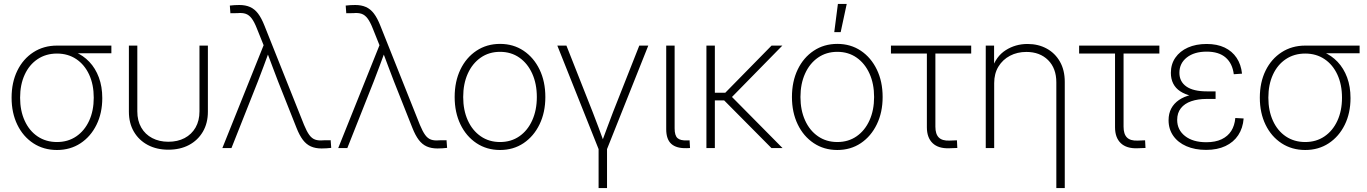

<svg xmlns="http://www.w3.org/2000/svg" viewBox="-20 -755 6971 979"><path d="M270.5 9.8Q202.6 9.8 150.1 -24.4Q97.7 -58.6 68.4 -118.9Q39.1 -179.2 39.1 -256.8Q39.1 -335 68.4 -394.8Q97.7 -454.6 150.1 -488.5Q202.6 -522.5 270.5 -522.5H547.9V-483.4H341.3L270.5 -481.9Q214.4 -481.9 171.9 -453.6Q129.4 -425.3 106 -374.5Q82.5 -323.7 82.5 -256.8Q82.5 -190.4 106 -139.2Q129.4 -87.9 171.9 -59.3Q214.4 -30.8 270.5 -30.8Q326.7 -30.8 368.9 -59.6Q411.1 -88.4 434.6 -139.4Q458 -190.4 458 -256.8Q458 -323.7 434.6 -374.5Q411.1 -425.3 368.9 -453.6Q326.7 -481.9 270.5 -481.9V-507.3Q320.3 -507.3 362.3 -490Q404.3 -472.7 435.5 -439.7Q466.8 -406.7 484.1 -360.1Q501.5 -313.5 501.5 -254.9Q501.5 -178.2 471.9 -118.4Q442.4 -58.6 390.4 -24.4Q338.4 9.8 270.5 9.8Z M838.4 8.3Q779.3 8.3 733.9 -15.6Q688.5 -39.6 662.8 -83.3Q637.2 -127 637.2 -185.5V-522.5H680.2V-187Q680.2 -139.6 700.2 -104.7Q720.2 -69.8 756.1 -51Q792 -32.2 838.4 -32.2Q885.7 -32.2 921.4 -51Q957 -69.8 977.1 -104.7Q997.1 -139.6 997.1 -187V-522.5H1040V-185.5Q1040 -127 1014.4 -83.3Q988.8 -39.6 943.6 -15.6Q898.4 8.3 838.4 8.3Z M1113.8 0 1324.2 -524.4 1290 -609.4Q1276.9 -643.1 1263.4 -660.9Q1250 -678.7 1232.9 -684.6Q1215.8 -690.4 1191.4 -688L1154.8 -687.5L1151.9 -726.6Q1165 -728 1176 -728.8Q1187 -729.5 1200.7 -729.5Q1231.9 -729.5 1255.1 -719.2Q1278.3 -709 1295.9 -685.8Q1313.5 -662.6 1328.6 -624L1530.3 -118.2Q1543.9 -85 1557.1 -66.9Q1570.3 -48.8 1587.4 -43Q1604.5 -37.1 1628.9 -39.6L1666 -40L1668.9 -1Q1655.3 0.5 1644.5 1.2Q1633.8 2 1619.6 2Q1588.4 2 1565.2 -8.3Q1542 -18.6 1524.4 -41.7Q1506.8 -64.9 1491.7 -103.5L1397.9 -339.8Q1382.8 -378.4 1368.7 -416.7Q1354.5 -455.1 1339.8 -493.7H1352.5Q1338.4 -455.6 1324.2 -417Q1310.1 -378.4 1294.9 -339.8L1160.2 0Z M1704.6 0 1915 -524.4 1880.9 -609.4Q1867.7 -643.1 1854.2 -660.9Q1840.8 -678.7 1823.7 -684.6Q1806.6 -690.4 1782.2 -688L1745.6 -687.5L1742.7 -726.6Q1755.9 -728 1766.8 -728.8Q1777.8 -729.5 1791.5 -729.5Q1822.8 -729.5 1845.9 -719.2Q1869.1 -709 1886.7 -685.8Q1904.3 -662.6 1919.4 -624L2121.1 -118.2Q2134.8 -85 2147.9 -66.9Q2161.1 -48.8 2178.2 -43Q2195.3 -37.1 2219.7 -39.6L2256.8 -40L2259.8 -1Q2246.1 0.5 2235.4 1.2Q2224.6 2 2210.4 2Q2179.2 2 2156 -8.3Q2132.8 -18.6 2115.2 -41.7Q2097.7 -64.9 2082.5 -103.5L1988.8 -339.8Q1973.6 -378.4 1959.5 -416.7Q1945.3 -455.1 1930.7 -493.7H1943.4Q1929.2 -455.6 1915 -417Q1900.9 -378.4 1885.7 -339.8L1751 0Z M2529.8 9.8Q2461.9 9.8 2409.4 -25.1Q2356.9 -60.1 2327.6 -121.1Q2298.3 -182.1 2298.3 -260.3Q2298.3 -339.4 2327.6 -400.4Q2356.9 -461.4 2409.4 -496.3Q2461.9 -531.2 2529.8 -531.2Q2597.7 -531.2 2649.7 -496.3Q2701.7 -461.4 2731.2 -400.4Q2760.7 -339.4 2760.7 -260.3Q2760.7 -182.1 2731.2 -121.1Q2701.7 -60.1 2649.7 -25.1Q2597.7 9.8 2529.8 9.8ZM2529.8 -30.8Q2585.9 -30.8 2628.2 -60.1Q2670.4 -89.4 2693.8 -141.4Q2717.3 -193.4 2717.3 -260.3Q2717.3 -327.6 2693.8 -379.6Q2670.4 -431.6 2628.2 -461.2Q2585.9 -490.7 2529.8 -490.7Q2473.6 -490.7 2431.2 -461.2Q2388.7 -431.6 2365.2 -379.6Q2341.8 -327.6 2341.8 -260.3Q2341.8 -193.4 2365.2 -141.4Q2388.7 -89.4 2431.2 -60.1Q2473.6 -30.8 2529.8 -30.8Z M3034.2 10.3 2821.8 -522.5H2868.2L3002.4 -182.6Q3017.6 -144.5 3031.5 -106.2Q3045.4 -67.9 3059.6 -29.8H3048.3Q3062.5 -67.9 3076.7 -106.2Q3090.8 -144.5 3105.5 -182.6L3239.7 -522.5H3285.6L3073.2 10.3ZM3032.2 204.1V-3.9H3075.2V204.1Z M3481.4 0.5Q3428.7 2 3402.8 -21.5Q3377 -44.9 3377 -96.2V-522.5H3419.9V-100.1Q3419.9 -64 3434.6 -50.8Q3449.2 -37.6 3482.9 -39.1Q3486.8 -39.1 3490 -39.1Q3493.2 -39.1 3496.1 -39.6L3498.5 -0.5Q3494.6 0 3490.2 0.2Q3485.8 0.5 3481.4 0.5Z M3625 -522.5V0H3582V-522.5ZM3969.2 -522.5 3695.3 -243.2H3604.5V-282.2H3678.2L3914.1 -522.5ZM3913.6 0 3664.1 -251.5 3695.8 -277.3 3970.2 0Z M4249.5 9.8Q4181.6 9.8 4129.2 -25.1Q4076.7 -60.1 4047.4 -121.1Q4018.1 -182.1 4018.1 -260.3Q4018.1 -339.4 4047.4 -400.4Q4076.7 -461.4 4129.2 -496.3Q4181.6 -531.2 4249.5 -531.2Q4317.4 -531.2 4369.4 -496.3Q4421.4 -461.4 4450.9 -400.4Q4480.5 -339.4 4480.5 -260.3Q4480.5 -182.1 4450.9 -121.1Q4421.4 -60.1 4369.4 -25.1Q4317.4 9.8 4249.5 9.8ZM4249.5 -30.8Q4305.7 -30.8 4347.9 -60.1Q4390.1 -89.4 4413.6 -141.4Q4437 -193.4 4437 -260.3Q4437 -327.6 4413.6 -379.6Q4390.1 -431.6 4347.9 -461.2Q4305.7 -490.7 4249.5 -490.7Q4193.4 -490.7 4150.9 -461.2Q4108.4 -431.6 4085 -379.6Q4061.5 -327.6 4061.5 -260.3Q4061.5 -193.4 4085 -141.4Q4108.4 -89.4 4150.9 -60.1Q4193.4 -30.8 4249.5 -30.8ZM4233.9 -591.3 4252.4 -734.9H4297.4L4266.6 -591.3Z M4819.8 1Q4764.6 2.9 4735.4 -25.1Q4706.1 -53.2 4706.1 -106V-481.9H4522.9V-522.5H4932.1V-481.9H4749.5V-108.9Q4749.5 -71.3 4766.8 -54Q4784.2 -36.6 4821.3 -38.1Q4830.6 -38.6 4840.1 -38.8Q4849.6 -39.1 4859.4 -39.6L4861.3 -0.5Q4851.6 0 4841.1 0.2Q4830.6 0.5 4819.8 1Z M5049.3 -331.1V0H5006.3V-522.5H5048.8V-401.9H5037.6Q5058.1 -467.3 5107.9 -499Q5157.7 -530.8 5219.2 -530.8Q5274.4 -530.8 5317.1 -507.3Q5359.9 -483.9 5384.5 -440.7Q5409.2 -397.5 5409.2 -337.4V204.1H5366.2V-335Q5366.2 -406.7 5324.2 -448.5Q5282.2 -490.2 5213.4 -490.2Q5167 -490.2 5129.9 -470.7Q5092.8 -451.2 5071 -415.5Q5049.3 -379.9 5049.3 -331.1Z M5779.3 1Q5724.1 2.9 5694.8 -25.1Q5665.5 -53.2 5665.5 -106V-481.9H5482.4V-522.5H5891.6V-481.9H5709V-108.9Q5709 -71.3 5726.3 -54Q5743.7 -36.6 5780.8 -38.1Q5790 -38.6 5799.6 -38.8Q5809.1 -39.1 5818.8 -39.6L5820.8 -0.5Q5811 0 5800.5 0.2Q5790 0.5 5779.3 1Z M6129.9 9.3Q6072.8 9.3 6029.5 -9.5Q5986.3 -28.3 5962.4 -62.5Q5938.5 -96.7 5938.5 -142.1Q5938.5 -175.8 5952.1 -201.7Q5965.8 -227.5 5991.5 -245.1Q6017.1 -262.7 6054 -271.5Q6090.8 -280.3 6137.7 -280.3H6178.2V-250.5H6131.8Q6087.9 -250.5 6054 -238.8Q6020 -227.1 6001.2 -203.1Q5982.4 -179.2 5982.4 -143.6Q5982.4 -92.8 6022.5 -61.3Q6062.5 -29.8 6130.9 -29.8Q6177.2 -29.8 6209 -44.9Q6240.7 -60.1 6258.1 -87.4Q6275.4 -114.7 6278.8 -153.3L6321.3 -150.9Q6317.4 -101.6 6293.7 -65.7Q6270 -29.8 6228.5 -10.3Q6187 9.3 6129.9 9.3ZM6137.7 -257.3Q6091.3 -257.3 6056.4 -265.6Q6021.5 -273.9 5997.8 -289.6Q5974.1 -305.2 5962.2 -328.9Q5950.2 -352.5 5950.2 -383.3Q5950.2 -427.7 5973.1 -460.9Q5996.1 -494.1 6037.1 -512.5Q6078.1 -530.8 6132.8 -530.8Q6186 -530.8 6224.4 -512.5Q6262.7 -494.1 6285.4 -460.2Q6308.1 -426.3 6313 -379.4L6271 -376.5Q6264.2 -431.6 6229.5 -461.7Q6194.8 -491.7 6132.8 -491.7Q6069.3 -491.7 6031.5 -461.9Q5993.7 -432.1 5993.7 -383.8Q5993.7 -338.9 6029.1 -314Q6064.5 -289.1 6133.8 -289.1H6178.2V-257.3Z M6635.3 9.8Q6567.4 9.8 6514.9 -24.4Q6462.4 -58.6 6433.1 -118.9Q6403.8 -179.2 6403.8 -256.8Q6403.8 -335 6433.1 -394.8Q6462.4 -454.6 6514.9 -488.5Q6567.4 -522.5 6635.3 -522.5H6912.6V-483.4H6706.1L6635.3 -481.9Q6579.1 -481.9 6536.6 -453.6Q6494.1 -425.3 6470.7 -374.5Q6447.3 -323.7 6447.3 -256.8Q6447.3 -190.4 6470.7 -139.2Q6494.1 -87.9 6536.6 -59.3Q6579.1 -30.8 6635.3 -30.8Q6691.4 -30.8 6733.6 -59.6Q6775.9 -88.4 6799.3 -139.4Q6822.8 -190.4 6822.8 -256.8Q6822.8 -323.7 6799.3 -374.5Q6775.9 -425.3 6733.6 -453.6Q6691.4 -481.9 6635.3 -481.9V-507.3Q6685.1 -507.3 6727.1 -490Q6769 -472.7 6800.3 -439.7Q6831.5 -406.7 6848.9 -360.1Q6866.2 -313.5 6866.2 -254.9Q6866.2 -178.2 6836.7 -118.4Q6807.1 -58.6 6755.1 -24.4Q6703.1 9.8 6635.3 9.8Z"/></svg>

Font: Inter 28pt ExtraLight
Style: Regular
Weight: 250
Designer: Rasmus Andersson
Foundry: rsms
Version: Version 4.001;git-66647c0bb